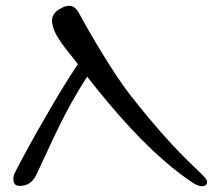

<svg xmlns="http://www.w3.org/2000/svg" viewBox="-20 -628 738 661"><path d="M674 13C687 13 693 8 693 -2C693 -18 653 -43 572 -131C517 -190 469 -249 426 -304C374 -370 287 -517 254 -579C244 -598 233 -608 219 -608C211 -608 202 -606 193 -601C170 -590 159 -575 159 -558C159 -507 218 -449 248 -407C215 -358 176 -294 140 -231C96 -156 56 -82 33 -37C28 -28 26 -19 26 -12C26 4 33 12 48 12C73 12 92 0 104 -24C137 -93 161 -148 187 -200C213 -253 241 -303 280 -364C302 -336 326 -306 353 -274C457 -150 553 -59 642 0C655 9 666 13 674 13Z"/></svg>

Font: GFS Ignacio
Style: Regular
Weight: 400
Designer: George D. Matthiopoulos
Foundry: George D. Matthiopoulos
Version: Version 1.000